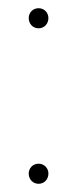

<svg xmlns="http://www.w3.org/2000/svg" viewBox="-20 -442 188 468"><path d="M74 -422C60 -422 50 -411 50 -398C50 -384 60 -373 74 -373C88 -373 98 -384 98 -398C98 -411 88 -422 74 -422ZM74 -43C60 -43 50 -32 50 -19C50 -5 60 6 74 6C88 6 98 -5 98 -19C98 -32 88 -43 74 -43Z"/></svg>

Font: LS
Style: LightAlt
Weight: 250
Designer: BSozoo
Foundry: BSozoo
Version: Version 001.000